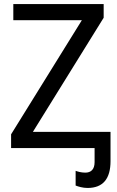

<svg xmlns="http://www.w3.org/2000/svg" viewBox="-20 -734 579 952"><path d="M528 -80H143L494 -646V-714H46V-634H386L35 -68V0H449V70C449 106 431 122 403 122C383 122 366 117 355 113V186C368 191 390 198 414 198C492 198 528 151 528 65Z"/></svg>

Font: Noto Sans Thai
Style: Regular
Weight: 400
Designer: Monotype Design Team
Foundry: Monotype Imaging Inc.
Version: Version 1.901